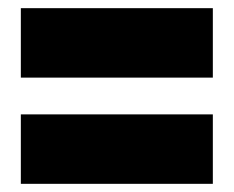

<svg xmlns="http://www.w3.org/2000/svg" viewBox="-20 -540 572 470"><path d="M31 -260H501V-90H31ZM31 -520H501V-350H31Z"/></svg>

Font: Metropolitano Black
Style: Regular
Weight: 900
Designer: Fonts by Alex Slobzheninov & Chris M. Simpson / Changes by Cristiano Sobral
Foundry: Fonts by Alex Slobzheninov & Chris M. Simpson / Changes by Cristiano Sobral
Version: Version 1.00;August 30, 2020;FontCreator 13.0.0.2681 64-bit